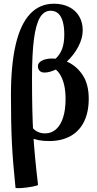

<svg xmlns="http://www.w3.org/2000/svg" viewBox="-20 -744 522 1028"><path d="M38.6 -234.9Q38.6 -397 64.2 -505.9Q89.8 -614.7 141.1 -669.4Q192.4 -724.1 269 -724.1Q314.9 -724.1 349.9 -706.5Q384.8 -689 403.8 -656.7Q422.9 -624.5 422.9 -582Q422.9 -539.1 399.2 -494.1Q375.5 -449.2 337.9 -414.1Q389.2 -392.1 422.1 -342.8Q455.1 -293.5 455.1 -215.3Q455.1 -144 430.2 -93Q405.3 -42 357.4 -15.4Q309.6 11.2 242.7 11.2Q212.9 11.2 188 6.6Q163.1 2 144.5 -7.3L147.5 -68.8Q160.2 -49.3 179 -39.6Q197.8 -29.8 221.2 -29.8Q255.4 -29.8 280 -51.8Q304.7 -73.7 317.9 -115Q331.1 -156.2 331.1 -213.9Q331.1 -251.5 325 -282Q318.8 -312.5 307.1 -335.2Q295.4 -357.9 278.8 -371.6Q263.7 -364.3 247.6 -359.9Q231.4 -355.5 218.3 -355.5Q201.7 -355.5 192.4 -364.7Q183.1 -374 183.1 -390.6Q183.1 -408.2 204.6 -419.4Q226.1 -430.7 260.3 -430.7Q265.6 -430.7 277.3 -429.7Q300.8 -450.7 312.5 -481.9Q324.2 -513.2 324.2 -558.6Q324.2 -600.6 315.9 -629.2Q307.6 -657.7 291.5 -672.1Q275.4 -686.5 251.5 -686.5Q215.3 -686.5 193.6 -649.7Q171.9 -612.8 161.6 -533.7Q151.4 -454.6 151.4 -324.2Q151.4 -141.1 158.2 -25.6Q165 89.8 183.6 245.1Q184.1 249.5 154.1 255.1Q124 260.7 93.8 262.9Q63.5 265.1 63 260.7Q48.8 125 43.7 20.5Q38.6 -84 38.6 -234.9Z"/></svg>

Font: Junicode Two Beta VF
Style: Regular
Weight: 400
Designer: Peter S. Baker
Foundry: Briery Creek Software
Version: Version 1.031 beta; ttfautohint (v1.8.1.43-b0c9)